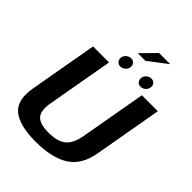

<svg xmlns="http://www.w3.org/2000/svg" viewBox="-262 -1072 1208 1208"><g transform="rotate(45 342.5 -468.0)"><path d="M277 4.5Q420.5 4.5 502 -46.8Q583.5 -98 604.5 -219L685 -675H543L465 -234.5Q451.5 -156.5 411.8 -124.8Q372 -93 294 -93Q216 -93 187.5 -125Q159 -157 173 -234.5L251 -675H108.5L28 -219Q7 -98 70 -46.8Q133 4.5 277 4.5ZM319.5 -707Q338 -707 353 -721.2Q368 -735.5 368 -755Q368 -771 357.8 -781.5Q347.5 -792 331.5 -792Q312.5 -792 297.2 -777.8Q282 -763.5 282 -744Q282 -728 292.2 -717.5Q302.5 -707 319.5 -707ZM499.5 -707Q518 -707 533 -721.2Q548 -735.5 548 -755Q548 -771 537.8 -781.5Q527.5 -792 511.5 -792Q492.5 -792 477.5 -777.8Q462.5 -763.5 462.5 -744Q462.5 -728 472.5 -717.5Q482.5 -707 499.5 -707ZM337.5 -844H405.5L531 -939.5H431.5Z"/></g></svg>

Font: Anybody UltraCondensed Thin SemiBold
Style: Italic
Weight: 600
Italic angle: -10°
Version: Version 1.111